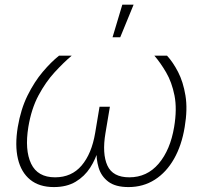

<svg xmlns="http://www.w3.org/2000/svg" viewBox="-20 -780 860 807"><path d="M206.5 6.3Q145 6.3 106.9 -24.7Q68.8 -55.7 55.4 -112.3Q42 -168.9 54.7 -246.1Q67.4 -321.3 95.9 -378.9Q124.5 -436.5 159.7 -478Q194.8 -519.5 228 -545.9H281.2Q246.6 -516.6 209.2 -475.8Q171.9 -435.1 141.8 -378.9Q111.8 -322.8 99.1 -246.1Q83.5 -149.4 110.8 -92Q138.2 -34.7 211.4 -34.7Q280.8 -34.7 323 -84.2Q365.2 -133.8 379.9 -220.7L398.4 -331.5H441.9L423.3 -220.7Q408.7 -133.8 431.4 -84.2Q454.1 -34.7 523.4 -34.7Q598.1 -34.7 647 -92.3Q695.8 -149.9 711.9 -246.1Q724.6 -322.3 713.4 -378.7Q702.1 -435.1 678.2 -475.8Q654.3 -516.6 628.9 -545.9H682.1Q707 -519 728.5 -477.5Q750 -436 759.5 -378.4Q769 -320.8 756.3 -246.1Q743.7 -168.9 711.4 -112.3Q679.2 -55.7 630.6 -24.7Q582 6.3 520 6.3Q465.3 6.3 435.3 -16.4Q405.3 -39.1 394.5 -75.4Q383.8 -111.8 385.7 -152.3H393.6Q382.3 -111.3 358.9 -75Q335.4 -38.6 297.9 -16.1Q260.3 6.3 206.5 6.3ZM453.1 -623.5 494.1 -760.3H541.5L485.4 -623.5Z"/></svg>

Font: Inter ExtraLight
Style: Italic
Weight: 250
Italic angle: -9.3988°
Designer: Rasmus Andersson
Foundry: rsms
Version: Version 4.001;git-66647c0bb